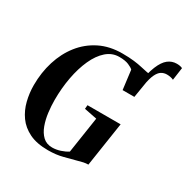

<svg xmlns="http://www.w3.org/2000/svg" viewBox="-194 -1034 1178 1210"><g transform="rotate(30 395.0 -429.0)"><path d="M619 -610.5 602.5 -637Q617 -723.5 637.5 -773.8Q658 -824 685.8 -846Q713.5 -868 749 -868Q762 -868 772.2 -866Q782.5 -864 790.5 -860L777.5 -768Q769 -772.5 756 -775.2Q743 -778 729 -778Q707 -778 689.2 -767Q671.5 -756 658.2 -728Q645 -700 636 -648.5ZM317 10.5Q235 10.5 180.5 -16.2Q126 -43 94.2 -87.8Q62.5 -132.5 48.8 -187.8Q35 -243 35 -300.5Q35 -392.5 60.5 -474.2Q86 -556 135.2 -618.5Q184.5 -681 256 -716.8Q327.5 -752.5 419.5 -752.5Q470 -752.5 504.5 -748.2Q539 -744 563.5 -738.2Q588 -732.5 608.5 -728.5Q618 -726.5 627.5 -725.2Q637 -724 649 -724L621 -553H535.5L518 -692Q508 -702 482.5 -713Q457 -724 413.5 -724Q362 -724 321.5 -688.5Q281 -653 253 -591.2Q225 -529.5 210.2 -450.5Q195.5 -371.5 195.5 -285Q195.5 -242.5 201.2 -195.8Q207 -149 221.8 -108.5Q236.5 -68 263 -42.8Q289.5 -17.5 331.5 -17.5Q359.5 -17.5 389.8 -27.2Q420 -37 441.5 -51.5L481.5 -314L389 -332.5L391.5 -360H632.5L583.5 -38.5Q566.5 -38.5 548.8 -34.8Q531 -31 509 -24.5Q471.5 -15 423.8 -2.2Q376 10.5 317 10.5Z"/></g></svg>

Font: Merriweather 144pt
Style: Bold Italic
Weight: 700
Italic angle: -7.8°
Version: Version 2.101